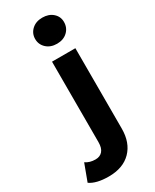

<svg xmlns="http://www.w3.org/2000/svg" viewBox="-341 -848 896 1111"><g transform="rotate(-30 107.0 -292.5)"><path d="M-93 172 -51 59Q-24 78 15 78Q45 78 62 58.5Q79 39 79 0V-538H235V-1Q235 93 181.5 147.5Q128 202 32 202Q-50 202 -93 172ZM60 -700Q60 -737 87 -762Q114 -787 157 -787Q200 -787 227 -763Q254 -739 254 -703Q254 -664 227 -638.5Q200 -613 157 -613Q114 -613 87 -638Q60 -663 60 -700Z"/></g></svg>

Font: Montserrat Alternates
Style: Bold
Weight: 700
Designer: Julieta Ulanovsky
Foundry: Julieta Ulanovsky
Version: Version 7.200